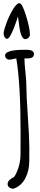

<svg xmlns="http://www.w3.org/2000/svg" viewBox="-20 -1064 245 1179"><path d="M2.4 0ZM163.6 -851.6Q163.6 -839.8 154.5 -831.8Q145.5 -823.7 134.3 -823.7Q107.4 -824.2 96.7 -916Q91.8 -958 90.3 -963.4Q90.3 -960.4 82.8 -939.7Q75.2 -918.9 69.6 -903.3Q64 -887.7 58.3 -875Q52.7 -862.3 46.6 -850.6Q40.5 -838.9 34.7 -832.3Q28.8 -825.7 22.2 -825.7Q15.6 -825.7 9 -835Q2.4 -844.2 2.4 -859.6Q2.4 -875 18.6 -919.7Q34.7 -964.4 58.3 -1004.4Q82 -1044.4 99.1 -1044.4Q116.2 -1044.4 139.9 -967.8Q163.6 -891.1 163.6 -851.6ZM106 -117.7 106.4 -256.3Q106.4 -546.4 80.1 -705.6Q76.7 -705.1 66.9 -702.6Q47.4 -697.8 36.9 -697.8Q26.4 -697.8 18.8 -705.3Q11.2 -712.9 11.2 -723.1Q11.2 -758.3 130.9 -758.3H143.6Q188.5 -758.3 188.5 -731.7Q188.5 -705.1 147 -705.1L144 -705.6H130.4V-697.8Q130.4 -671.9 136.2 -620.4Q142.1 -568.8 142.1 -523.4Q142.1 -478 151.1 -348.4Q160.2 -218.8 160.2 -153.8L159.7 -74.2Q159.7 -15.1 135 31.5Q110.4 78.1 63 94.7Q47.4 94.7 37.1 86.9Q26.9 79.1 26.9 65.4Q26.9 51.8 39.3 40.5Q51.8 29.3 65.9 23.4Q79.6 5.9 92.8 -33.2Q106 -72.3 106 -117.7Z"/></svg>

Font: Amatic
Style: Bold
Weight: 700
Width: 3
Version: Version 2.000; ttfautohint (v0.92-dirty) -l 8 -r 50 -G 50 -x